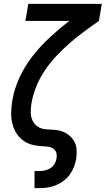

<svg xmlns="http://www.w3.org/2000/svg" viewBox="-20 -755 545 990"><path d="M158 215V127H181Q195 127 210 124Q225 121 238.5 113Q252 105 260.5 91.5Q269 78 271 64Q274 50 271.5 37Q269 24 260 15.5Q251 7 238.5 3.5Q226 0 213 0Q183 -1 155 -6.5Q127 -12 104 -27.5Q81 -43 66 -66Q51 -89 44 -116.5Q37 -144 37.5 -173Q38 -202 43 -232Q43 -233 43 -233.5Q43 -234 43 -234Q53 -295 80 -354Q107 -413 147.5 -465Q188 -517 236.5 -562Q285 -607 337 -647H111L126 -735H505L490 -647Q451 -620 412.5 -591.5Q374 -563 338 -531.5Q302 -500 269 -464.5Q236 -429 210 -390Q184 -351 166.5 -307.5Q149 -264 142 -220Q138 -197 138.5 -174.5Q139 -152 148 -133Q157 -114 175 -102Q193 -90 215.5 -88.5Q238 -87 260.5 -85.5Q283 -84 303 -76.5Q323 -69 339 -55Q355 -41 364.5 -22.5Q374 -4 375 18.5Q376 41 373 64Q369 85 361 106Q353 127 339.5 145.5Q326 164 307 178Q288 192 267 200.5Q246 209 224 212Q202 215 181 215Z"/></svg>

Font: Iosevka SS04 Semibold Oblique
Style: Regular
Weight: 600
Italic angle: -9°
Monospace: yes
Designer: Belleve Invis
Foundry: Belleve Invis
Version: Version 19.0.0; ttfautohint (v1.8.4)